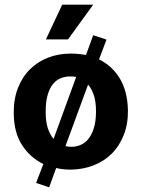

<svg xmlns="http://www.w3.org/2000/svg" viewBox="-20 -717 609 824"><path d="M380 -566 437 -547 405 -462Q461 -435 494 -380.5Q527 -326 529 -245Q530 -186 511.5 -138.5Q493 -91 460 -58Q427 -25 382 -7.5Q337 10 285 11Q248 11 221 4L191 87L135 68L166 -13Q109 -41 74.5 -94.5Q40 -148 39 -229Q38 -290 56.5 -338Q75 -386 108 -419Q141 -452 186 -469.5Q231 -487 283 -487Q317 -487 349 -481ZM281 -389Q260 -389 241 -381.5Q222 -374 207.5 -356.5Q193 -339 184.5 -309.5Q176 -280 176 -236Q176 -194 185.5 -166Q195 -138 210 -121L307 -387Q301 -388 294.5 -388.5Q288 -389 281 -389ZM392 -239Q392 -281 382.5 -309Q373 -337 358 -354L261 -90Q273 -87 287 -87Q307 -87 326 -95Q345 -103 359.5 -121Q374 -139 383 -168Q392 -197 392 -239ZM272 -548H177L247 -697H380Z"/></svg>

Font: Mukta
Style: Bold
Weight: 700
Designer: Girish Dalvi and Yashodeep Gholap
Foundry: Ek Type
Version: Version 2.538;PS 1.002;hotconv 16.6.51;makeotf.lib2.5.65220;